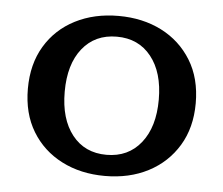

<svg xmlns="http://www.w3.org/2000/svg" viewBox="-41 -498 649 558"><g transform="rotate(5 283.5 -219.5)"><path d="M283.7 14.2Q212.9 14.2 157.7 -14.2Q102.5 -42.5 70.8 -94.7Q39.1 -147 39.1 -219.2Q39.1 -291 70.6 -343.5Q102.1 -396 157.5 -424.3Q212.9 -452.6 283.7 -452.6Q354 -452.6 409.2 -424.6Q464.4 -396.5 496.6 -344.2Q528.8 -292 528.8 -219.2Q528.8 -147.9 497.1 -95.5Q465.3 -43 410.2 -14.4Q355 14.2 283.7 14.2ZM283.2 -47.4Q346.7 -47.4 383.8 -94Q420.9 -140.6 420.9 -220.2Q420.9 -299.8 384 -345.9Q347.2 -392.1 283.7 -392.1Q220.2 -392.1 183.3 -345.9Q146.5 -299.8 146.5 -219.7Q146.5 -140.1 183.1 -93.8Q219.7 -47.4 283.2 -47.4Z"/></g></svg>

Font: Kameron Medium
Style: Regular
Weight: 500
Designer: Vernon Adams
Foundry: Vernon Adams
Version: Version 1.100